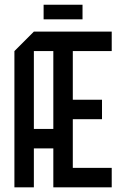

<svg xmlns="http://www.w3.org/2000/svg" viewBox="-20 -802 540 822"><path d="M208.3 -166.7H125V0H41.7V-583.3L125 -666.7H458.3V-583.3H291.7V-375H416.7V-291.7H291.7V-83.3H458.3V0H208.3ZM208.3 -583.3H125V-250H208.3ZM166.7 -719.2V-781.7H333.3V-719.2Z"/></svg>

Font: Yulong
Style: Regular
Weight: 400
Designer: GGBotNet
Foundry: f0n7.com
Version: 1.00